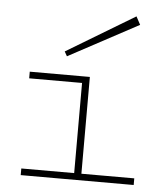

<svg xmlns="http://www.w3.org/2000/svg" viewBox="-46 -620 562 662"><g transform="rotate(5 235.0 -289.0)"><path d="M400 -579 415 -551 173 -421 164 -437ZM441 1H50V-22H233V-334H50V-357H258V-22H441Z"/></g></svg>

Font: BhuTuka Expanded One
Style: Regular
Weight: 400
Designer: Erin McLaughlin
Version: Version 1.000; ttfautohint (v1.8.3)